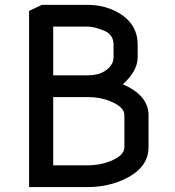

<svg xmlns="http://www.w3.org/2000/svg" viewBox="-20 -757 709 777"><path d="M195.3 -452.1H334.5Q376 -452.1 402.3 -468.3Q439.5 -491.7 439.5 -525.4V-576.2Q439.5 -617.2 400.4 -633.3Q361.3 -649.4 334.5 -649.4H195.3ZM195.3 -87.9H334.5Q383.3 -87.9 424.3 -104Q483.4 -127 483.4 -161.1V-291Q483.4 -324.7 424.3 -348.1Q383.3 -364.3 334.5 -364.3H195.3ZM97.7 0V-712.9L149.4 -737.3H334.5Q396.5 -737.3 448.2 -711.4Q537.1 -666 537.1 -576.2V-525.4Q537.1 -469.7 477.1 -416Q581.1 -370.6 581.1 -291V-161.1Q581.1 -72.3 470.2 -25.9Q408.2 0 334.5 0Z"/></svg>

Font: Nova Flat
Style: Book
Weight: 400
Version: Version 2.000